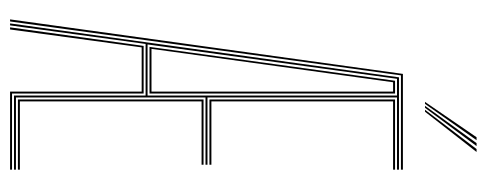

<svg xmlns="http://www.w3.org/2000/svg" viewBox="-320 -670 990 391"><g transform="rotate(90 175.5 -475.0)"><path d="M20 0 131 -800H326V-796H134L24.2 0ZM28.2 0 138 -792H326V-788H179V-402H316V-398H179V-12H326V-8H175V-276H70L32.2 0ZM36.2 0 74 -272H171V-4H326V0H167V-268H77L40.5 0ZM71 -280H175V-788H141ZM76 -284 145 -784H171V-284ZM80 -288H167V-780H148ZM183 -406V-784H326V-780H187V-410H316V-406ZM183 -16V-394H316V-390H187V-20H326V-16ZM188 -845 260 -950H266L192 -845ZM204 -845 284 -950H290L208 -845ZM196 -845 272 -950H278L200 -845Z"/></g></svg>

Font: Big Shoulders Inline Display SC Thin
Style: Regular
Weight: 100
Designer: Patric King
Foundry: XO Type Co
Version: Version 2.002